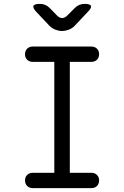

<svg xmlns="http://www.w3.org/2000/svg" viewBox="-20 -970 640 990"><path d="M340 -79H451Q469 -79 480 -68Q491 -57 491 -40Q491 -22 480 -11Q469 0 451 0H149Q131 0 120 -11Q109 -22 109 -40Q109 -57 120 -68Q131 -79 149 -79H260V-651H149Q131 -651 120 -662Q109 -673 109 -690Q109 -708 120 -719Q131 -730 149 -730H451Q469 -730 480 -719Q491 -708 491 -690Q491 -673 480 -662Q469 -651 451 -651H340ZM186 -950Q201 -950 213.5 -944.5Q226 -939 236 -929L274 -890Q287 -877 300.5 -877Q314 -877 327 -890L367 -930Q377 -940 389.5 -945Q402 -950 416 -950Q445 -950 449 -939.5Q453 -929 433 -909L365 -837Q352 -823 333.5 -816.5Q315 -810 300 -810Q285 -810 267 -816.5Q249 -823 235 -837L168 -908Q148 -929 152.5 -939.5Q157 -950 186 -950Z"/></svg>

Font: Maple Mono NL Light
Style: Regular
Weight: 300
Monospace: yes
Designer: subframe7536
Version: Version 7.000